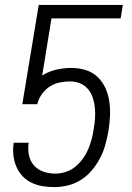

<svg xmlns="http://www.w3.org/2000/svg" viewBox="-20 -755 540 783"><path d="M202 8Q176 8 152.5 4Q129 0 107.5 -10.5Q86 -21 70.5 -38Q55 -55 46 -77Q37 -99 34.5 -123.5Q32 -148 36 -173H97Q93 -147 98 -122.5Q103 -98 118.5 -80.5Q134 -63 157 -55Q180 -47 206 -47Q227 -47 248.5 -54Q270 -61 287 -75Q304 -89 317.5 -107.5Q331 -126 339.5 -146Q348 -166 353.5 -186.5Q359 -207 362 -228Q366 -250 367.5 -272Q369 -294 367 -315Q365 -336 358.5 -356Q352 -376 339 -391.5Q326 -407 307 -415Q288 -423 266 -423Q245 -423 223 -418.5Q201 -414 182 -401.5Q163 -389 150 -370Q137 -351 132 -330H71L138 -735H481L472 -680H190L152 -447Q179 -464 209.5 -471Q240 -478 270 -478Q301 -478 329 -469.5Q357 -461 377.5 -441.5Q398 -422 410 -395.5Q422 -369 426 -340Q430 -311 428.5 -280.5Q427 -250 422 -219Q417 -192 409.5 -164.5Q402 -137 388.5 -111Q375 -85 355.5 -61.5Q336 -38 311 -22Q286 -6 257.5 1Q229 8 202 8Z"/></svg>

Font: Iosevka Light Oblique
Style: Regular
Weight: 300
Italic angle: -9°
Monospace: yes
Designer: Belleve Invis
Foundry: Belleve Invis
Version: Version 32.5.0; ttfautohint (v1.8.4)